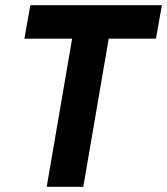

<svg xmlns="http://www.w3.org/2000/svg" viewBox="-20 -720 644 740"><path d="M74 -571H258L160 0H301L399 -571H581L604 -700H97Z"/></svg>

Font: Jost SemiBold
Style: Italic
Weight: 600
Italic angle: -5°
Version: Version 3.710